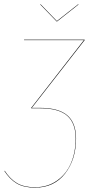

<svg xmlns="http://www.w3.org/2000/svg" viewBox="-27 -865 426 894"><path d="M238.8 -765.1H236.8L160.2 -844.2L162.1 -845.2L237.8 -767.1L336.9 -845.2L338.9 -844.2ZM367.2 -680.2V-678.2L121.1 -362.8H158.2Q246.6 -362.8 286.9 -327.6Q327.1 -292.5 327.1 -220.2Q327.1 -122.1 275.9 -56.6Q224.6 8.8 136.2 8.8Q84 8.8 51 -10.7Q18.1 -30.3 -6.8 -68.8L-4.9 -69.8Q20 -31.2 52.5 -12.2Q85 6.8 136.2 6.8Q194.8 6.8 238.5 -24.2Q282.2 -55.2 303.7 -106Q325.2 -156.7 325.2 -220.2Q325.2 -291.5 285.6 -326.2Q246.1 -360.8 158.2 -360.8H118.2V-362.8L363.8 -678.2H85V-680.2Z"/></svg>

Font: Fira Sans Compressed Two
Style: Italic
Weight: 100
Width: 3
Italic angle: -8°
Designer: Carrois Corporate & Edenspiekermann AG
Foundry: Carrois Corporate GbR & Edenspiekermann AG
Version: Version 4.203;PS 004.203;hotconv 1.0.88;makeotf.lib2.5.64775